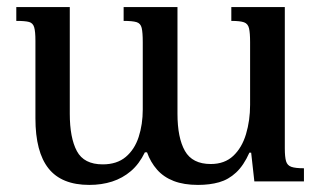

<svg xmlns="http://www.w3.org/2000/svg" viewBox="-20 -512 912 542"><path d="M633 -492H784V-93Q784 -69 787.5 -57Q791 -45 802.5 -41Q814 -37 838 -37V0H698L689 -81H684Q668 -45 646.5 -25Q625 -5 598.5 2.5Q572 10 539 10Q499 10 470.5 -1Q442 -12 423.5 -33Q405 -54 395 -82H389Q373 -49 349.5 -29Q326 -9 296.5 0.5Q267 10 232 10Q154 10 117 -36.5Q80 -83 80 -178V-397Q80 -423 76.5 -435Q73 -447 62 -450Q51 -453 26 -453V-492H177V-191Q177 -123 197 -85.5Q217 -48 270 -48Q310 -48 335 -69Q360 -90 371.5 -125.5Q383 -161 383 -203V-393Q383 -420 380 -433Q377 -446 365.5 -449.5Q354 -453 329 -453V-492H481V-191Q481 -123 502 -86Q523 -49 575 -49Q614 -49 638.5 -72Q663 -95 674.5 -133.5Q686 -172 686 -216V-393Q686 -419 683 -432Q680 -445 669 -449Q658 -453 633 -453Z"/></svg>

Font: Noto Serif Armenian
Style: Regular
Weight: 400
Designer: Monotype Design Team
Foundry: Monotype Imaging Inc.
Version: Version 2.007